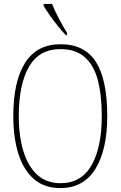

<svg xmlns="http://www.w3.org/2000/svg" viewBox="-20 -951 617 981"><path d="M288 10Q207 10 154 -35.5Q101 -81 74.5 -163.5Q48 -246 48 -359Q48 -536 108.5 -630.5Q169 -725 289 -725Q413 -725 470.5 -634Q528 -543 528 -358Q528 -186 467.5 -88Q407 10 288 10ZM288 -15Q396 -15 448 -107Q500 -199 500 -358Q500 -466 479.5 -542.5Q459 -619 412.5 -659.5Q366 -700 289 -700Q180 -700 128 -610Q76 -520 76 -358Q76 -254 100 -177Q124 -100 171 -57.5Q218 -15 288 -15ZM317 -771Q299 -789 276 -817.5Q253 -846 233 -875Q213 -904 203 -921V-931H246Q259 -897 281.5 -855Q304 -813 322 -784V-771Z"/></svg>

Font: Noto Serif Condensed Thin
Style: Regular
Weight: 100
Width: 3
Designer: Monotype Design Team
Foundry: Monotype Imaging Inc.
Version: Version 2.013; ttfautohint (v1.8.4.7-5d5b)